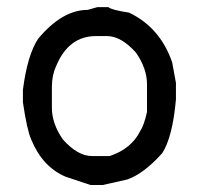

<svg xmlns="http://www.w3.org/2000/svg" viewBox="-20 -528 558 544"><path d="M255.9 -507.8H287.1Q294.9 -500 345.7 -492.2Q433.6 -450.2 467.8 -351.6Q475.1 -309.6 478.5 -293V-246.1Q468.8 -138.7 439.5 -93.8Q387.7 -36.1 340.8 -19.5L271.5 -3.9H236.3L166 -27.3Q100.6 -54.7 68.4 -132.8Q56.6 -159.2 44.9 -238.3V-273.4Q57.6 -372.1 87.9 -418Q156.2 -500 228.5 -500Q228.5 -500 255.9 -507.8ZM127 -281.2V-222.7Q127 -177.7 158.2 -132.8Q200.2 -85.9 240.2 -85.9H291Q352.1 -106.4 377 -156.2Q388.2 -172.9 396.5 -210.9V-289.1Q396.5 -334 365.2 -378.9Q323.2 -425.8 283.2 -425.8H252Q173.8 -425.8 138.7 -339.8Q127 -314.5 127 -281.2Z"/></svg>

Font: Urdu Khush Khati
Style: Regular
Weight: 400
Version: Version 001.500